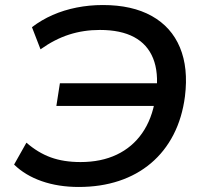

<svg xmlns="http://www.w3.org/2000/svg" viewBox="-20 -734 811 763"><path d="M293 9Q212 9 146 -14Q80 -37 36 -80L85 -167Q131 -127 182 -108.5Q233 -90 300 -90Q382 -90 444 -119.5Q506 -149 545 -205Q584 -261 597 -341L616 -313H204L218 -403H628L601 -365Q611 -446 588.5 -502Q566 -558 513 -586.5Q460 -615 377 -615Q312 -615 254.5 -596.5Q197 -578 141 -538L107 -626Q145 -655 189.5 -674.5Q234 -694 284.5 -704Q335 -714 389 -714Q505 -714 583 -670.5Q661 -627 695 -545.5Q729 -464 715 -351Q704 -266 669.5 -199Q635 -132 580 -85.5Q525 -39 452.5 -15Q380 9 293 9Z"/></svg>

Font: Nunito Sans 10pt SemiExpanded SemiBold
Style: Italic
Weight: 600
Width: 6
Italic angle: -9°
Designer: Vernon Adams
Foundry: Vernon Adams
Version: Version 3.101;gftools[0.9.27]